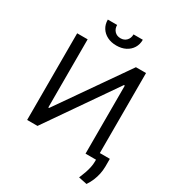

<svg xmlns="http://www.w3.org/2000/svg" viewBox="-255 -1066 1264 1396"><g transform="rotate(30 377.0 -368.5)"><path d="M87.9 -727.5H175.8V-155.3H182.6L581.1 -727.5H666V0H578.1V-571.3H570.3L174.8 0H87.9ZM377.9 -792.5Q334.5 -792.5 301.3 -809.3Q268.1 -826.2 249.5 -856Q231 -885.7 231 -925.3H309.1Q309.1 -893.6 328.1 -873.5Q347.2 -853.5 377.9 -853.5Q408.7 -853.5 427.7 -873.5Q446.8 -893.6 446.8 -925.3H524.9Q524.9 -885.7 506.3 -856Q487.8 -826.2 454.8 -809.3Q421.9 -792.5 377.9 -792.5ZM750 -55.7V10.7Q749.5 42 743.2 72Q736.8 102.1 724.9 130.9Q712.9 159.7 694.3 187.5L624 172.9Q636.2 144.5 645.5 117.9Q654.8 91.3 660.4 65.4Q666 39.6 666 12.7V-55.7Z"/></g></svg>

Font: Inter V
Style: 
Weight: 400
Designer: Rasmus Andersson
Foundry: rsms
Version: Version 4.000;git-a3f224843